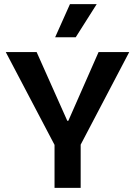

<svg xmlns="http://www.w3.org/2000/svg" viewBox="-20 -913 657 933"><path d="M245 0V-209L8 -660H158L307 -326H312L459 -660H608L372 -210V0ZM348 -732H248L320 -893H450Z"/></svg>

Font: Bricolage Grotesque SemiBold
Style: Regular
Weight: 600
Designer: Mathieu Triay
Foundry: Atelier Triay
Version: Version 1.000;gftools[0.9.30]